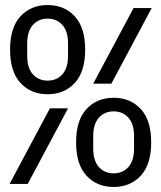

<svg xmlns="http://www.w3.org/2000/svg" viewBox="-20 -730 640 762"><path d="M169 -356Q103 -356 61.5 -400.5Q20 -445 20 -533Q20 -621 61.5 -665.5Q103 -710 169 -710Q235 -710 276.5 -665.5Q318 -621 318 -533Q318 -445 276.5 -400.5Q235 -356 169 -356ZM169 -410Q205 -410 227.5 -435Q250 -460 250 -508V-558Q250 -606 227.5 -631Q205 -656 169 -656Q133 -656 110.5 -631Q88 -606 88 -558V-508Q88 -460 110.5 -435Q133 -410 169 -410ZM510 -698H582L422 -398H350ZM178 -300H250L90 0H18ZM431 12Q365 12 323.5 -32.5Q282 -77 282 -165Q282 -253 323.5 -297.5Q365 -342 431 -342Q497 -342 538.5 -297.5Q580 -253 580 -165Q580 -77 538.5 -32.5Q497 12 431 12ZM431 -42Q467 -42 489.5 -67Q512 -92 512 -140V-190Q512 -238 489.5 -263Q467 -288 431 -288Q395 -288 372.5 -263Q350 -238 350 -190V-140Q350 -92 372.5 -67Q395 -42 431 -42Z"/></svg>

Font: IBM Plex Mono
Style: Regular
Weight: 400
Monospace: yes
Designer: Mike Abbink, Paul van der Laan, Pieter van Rosmalen
Foundry: Bold Monday
Version: Version 2.3